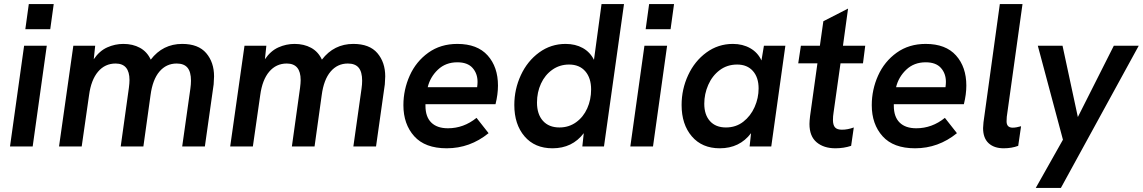

<svg xmlns="http://www.w3.org/2000/svg" viewBox="-20 -717 5595 940"><path d="M98 -493H209L140 0H29ZM121 -697H243L226 -574H104Z M339 -493H446L439 -427Q467 -468 505 -485Q543 -502 584 -502Q630 -502 665 -483Q700 -464 718 -425Q777 -502 872 -502Q951 -502 989.5 -457Q1028 -412 1028 -343Q1028 -330 1026 -304L983 0H872L912 -283Q915 -304 915 -322Q915 -365 898 -385.5Q881 -406 845 -406Q794 -406 760.5 -366.5Q727 -327 717 -251L682 0H571L611 -287Q614 -310 614 -325Q614 -406 546 -406Q494 -406 460 -366Q426 -326 416 -251L380 0H269Z M1177 -493H1284L1277 -427Q1305 -468 1343 -485Q1381 -502 1422 -502Q1468 -502 1503 -483Q1538 -464 1556 -425Q1615 -502 1710 -502Q1789 -502 1827.5 -457Q1866 -412 1866 -343Q1866 -330 1864 -304L1821 0H1710L1750 -283Q1753 -304 1753 -322Q1753 -365 1736 -385.5Q1719 -406 1683 -406Q1632 -406 1598.5 -366.5Q1565 -327 1555 -251L1520 0H1409L1449 -287Q1452 -310 1452 -325Q1452 -406 1384 -406Q1332 -406 1298 -366Q1264 -326 1254 -251L1218 0H1107Z M1955 -202Q1955 -278 1986 -347Q2017 -416 2077 -459Q2137 -502 2219 -502Q2317 -502 2367.5 -445.5Q2418 -389 2418 -298Q2418 -255 2406 -207H2063V-199Q2063 -145 2091.5 -117Q2120 -89 2173 -89Q2250 -89 2313 -140L2372 -65Q2281 9 2167 9Q2061 9 2008 -50Q1955 -109 1955 -202ZM2316 -290Q2318 -306 2318 -316Q2318 -357 2293.5 -384.5Q2269 -412 2219 -412Q2162 -412 2124 -376Q2086 -340 2074 -290Z M2498 -203Q2498 -280 2530 -349Q2562 -418 2619.5 -460Q2677 -502 2749 -502Q2797 -502 2833 -482Q2869 -462 2888 -424L2925 -697H3035L2937 0H2831L2838 -65Q2782 9 2685 9Q2598 9 2548 -49.5Q2498 -108 2498 -203ZM2874 -279Q2874 -335 2845.5 -368Q2817 -401 2766 -401Q2720 -401 2684 -375.5Q2648 -350 2628.5 -307.5Q2609 -265 2609 -215Q2609 -158 2638 -125.5Q2667 -93 2719 -93Q2765 -93 2800.5 -118.5Q2836 -144 2855 -186.5Q2874 -229 2874 -279Z M3135 -493H3246L3177 0H3066ZM3158 -697H3280L3263 -574H3141Z M3317 -203Q3317 -280 3349 -349Q3381 -418 3438.5 -460Q3496 -502 3568 -502Q3616 -502 3653 -481Q3690 -460 3708 -421L3720 -493H3825L3756 0H3650L3657 -65Q3601 9 3504 9Q3417 9 3367 -49.5Q3317 -108 3317 -203ZM3694 -284Q3694 -338 3666 -369.5Q3638 -401 3589 -401Q3540 -401 3503.5 -373.5Q3467 -346 3447.5 -301.5Q3428 -257 3428 -209Q3428 -155 3456 -124Q3484 -93 3534 -93Q3583 -93 3619 -121Q3655 -149 3674.5 -193Q3694 -237 3694 -284Z M3943 -110Q3943 -124 3946 -149L3982 -407H3888L3901 -493H3994L4011 -613L4132 -675L4107 -493H4216L4205 -407H4095L4061 -166Q4058 -148 4058 -130Q4058 -105 4068 -93.5Q4078 -82 4102 -82Q4130 -82 4160 -93L4147 -3Q4111 9 4070 9Q4013 9 3978 -20.5Q3943 -50 3943 -110Z M4248 -202Q4248 -278 4279 -347Q4310 -416 4370 -459Q4430 -502 4512 -502Q4610 -502 4660.5 -445.5Q4711 -389 4711 -298Q4711 -255 4699 -207H4356V-199Q4356 -145 4384.5 -117Q4413 -89 4466 -89Q4543 -89 4606 -140L4665 -65Q4574 9 4460 9Q4354 9 4301 -50Q4248 -109 4248 -202ZM4609 -290Q4611 -306 4611 -316Q4611 -357 4586.5 -384.5Q4562 -412 4512 -412Q4455 -412 4417 -376Q4379 -340 4367 -290Z M4793 -90Q4793 -98 4795 -118L4875 -697H4986L4909 -145Q4909 -134 4908 -123Q4908 -92 4938 -92Q4955 -92 4979 -99L4965 -3Q4933 9 4894 9Q4847 9 4820 -16Q4793 -41 4793 -90Z M5184 -33 5061 -493H5182L5257 -144L5433 -493H5555L5174 203H5051Z"/></svg>

Font: Hanken Grotesk SemiBold
Style: Italic
Weight: 600
Italic angle: -8°
Designer: Alfredo Marco Pradil
Foundry: Hanken Design Co.
Version: Version 3.014